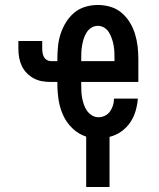

<svg xmlns="http://www.w3.org/2000/svg" viewBox="-20 -548 640 773"><path d="M327 205V2Q296 -8 272 -31Q248 -54 234.5 -83.5Q221 -113 216 -145.5Q211 -178 211 -210V-218H185Q167 -218 149.5 -221Q132 -224 116 -232.5Q100 -241 87.5 -254Q75 -267 67.5 -283Q60 -299 57 -316.5Q54 -334 54 -352V-383H150V-352Q150 -343 151.5 -334.5Q153 -326 157 -318.5Q161 -311 168.5 -306.5Q176 -302 185 -302H211V-310Q211 -336 213.5 -361.5Q216 -387 224 -411.5Q232 -436 245.5 -458Q259 -480 278.5 -496.5Q298 -513 323 -520.5Q348 -528 374 -528Q400 -528 425 -520.5Q450 -513 469.5 -496.5Q489 -480 502.5 -458Q516 -436 523.5 -411.5Q531 -387 534 -361.5Q537 -336 537 -310V-218H307V-210Q307 -196 307.5 -182Q308 -168 310.5 -154.5Q313 -141 317.5 -127.5Q322 -114 330 -102.5Q338 -91 350 -83.5Q362 -76 376 -76Q390 -76 402.5 -82Q415 -88 423 -99.5Q431 -111 435 -124Q439 -137 439 -151H535Q533 -125 525.5 -100Q518 -75 503.5 -54Q489 -33 467.5 -18Q446 -3 421 3V205ZM441 -302V-310Q441 -324 440.5 -337.5Q440 -351 437.5 -365Q435 -379 430.5 -392Q426 -405 419 -417Q412 -429 400 -436.5Q388 -444 374 -444Q360 -444 348 -436.5Q336 -429 328.5 -417Q321 -405 317 -392Q313 -379 310.5 -365Q308 -351 307.5 -337.5Q307 -324 307 -310V-302Z"/></svg>

Font: Iosevka Custom Medium Extended
Style: Regular
Weight: 500
Width: 7
Monospace: yes
Designer: Belleve Invis
Foundry: Belleve Invis
Version: Version 11.2.4; ttfautohint (v1.8.4)